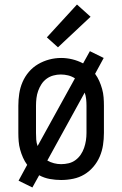

<svg xmlns="http://www.w3.org/2000/svg" viewBox="-20 -787 540 848"><path d="M123 41 62 11 100 -59Q89 -74 81.5 -91Q74 -108 69 -126Q64 -144 62.5 -162.5Q61 -181 61 -200V-320Q61 -347 65 -373.5Q69 -400 79.5 -424.5Q90 -449 107.5 -469.5Q125 -490 148 -503.5Q171 -517 197 -524Q223 -531 250 -531Q275 -531 299.5 -525Q324 -519 347 -507L377 -561L438 -531L400 -461Q411 -446 418.5 -429Q426 -412 431 -394Q436 -376 437.5 -357.5Q439 -339 439 -320V-200Q439 -173 435 -146.5Q431 -120 420.5 -95.5Q410 -71 392.5 -50.5Q375 -30 352.5 -16.5Q330 -3 303.5 2.5Q277 8 250 8Q225 8 200 3.5Q175 -1 153 -13ZM146 -142 311 -441Q297 -450 281 -454Q265 -458 248 -458Q232 -458 215.5 -453.5Q199 -449 185.5 -439Q172 -429 163 -415Q154 -401 148.5 -385.5Q143 -370 141 -353.5Q139 -337 139 -320V-200Q139 -185 140 -170.5Q141 -156 146 -142ZM250 -62Q267 -62 283.5 -66Q300 -70 313.5 -80Q327 -90 336.5 -104Q346 -118 351.5 -134Q357 -150 359.5 -166.5Q362 -183 362 -200V-320Q362 -335 360.5 -349.5Q359 -364 354 -378L189 -78Q203 -70 218.5 -66Q234 -62 250 -62ZM236 -578 187 -622 320 -767 380 -713Z"/></svg>

Font: Iosevka Slab
Style: Regular
Weight: 400
Monospace: yes
Designer: Belleve Invis
Foundry: Belleve Invis
Version: Version 11.2.4; ttfautohint (v1.8.3)